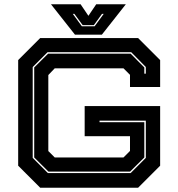

<svg xmlns="http://www.w3.org/2000/svg" viewBox="-20 -878 834 898"><path d="M168 0 65 -103V-597L168 -700H626L729 -597V-471H588V-528L557.5 -558.5H236L206 -527V-171.5L236 -141.5H557.5L588 -172V-241H376V-382H729V-103L626 0ZM204 -68.5H591L662 -139.5V-313.5H445.5V-306.5H655V-141.5L588.5 -75.5H206.5L140 -141.5V-562.5L205 -627H591L655 -562.5V-533.5H662V-564.5L593.5 -634H202.5L133 -564.5V-139.5ZM330.5 -716 218.5 -858H357L393.5 -804L430 -858H568.5L456.5 -716ZM363 -755H422.5L465 -813H457L419 -760.5H366.5L328 -813H320.5Z"/></svg>

Font: Tourney Expanded ExtraBold
Style: Regular
Weight: 800
Width: 7
Designer: Tyler Finck
Foundry: Etcetera Type Co
Version: Version 1.010; ttfautohint (v1.8.3)